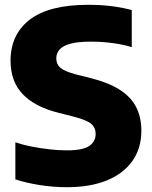

<svg xmlns="http://www.w3.org/2000/svg" viewBox="-20 -770 633 800"><path d="M259 10Q202 10 146.2 1.2Q90.5 -7.5 44 -22.5V-177Q75 -166.5 112 -159.2Q149 -152 186.8 -147.8Q224.5 -143.5 258 -143.5Q326 -143.5 352.2 -162Q378.5 -180.5 378.5 -212Q378.5 -238.5 359.8 -254.2Q341 -270 285 -284.5L224 -300Q125.5 -324.5 74.8 -377.5Q24 -430.5 24 -517Q24 -627 104.5 -688.5Q185 -750 348 -750Q401 -750 447.2 -744Q493.5 -738 529 -728V-573.5Q494.5 -584.5 449.5 -590.5Q404.5 -596.5 359.5 -596.5Q303.5 -596.5 272 -587.5Q240.5 -578.5 227.5 -562.8Q214.5 -547 214.5 -527.5Q214.5 -503 230.8 -488.2Q247 -473.5 294.5 -460.5L356 -445Q429 -427 476.2 -397.8Q523.5 -368.5 546.2 -325.8Q569 -283 569 -225Q569 -152.5 532 -99.8Q495 -47 425.8 -18.5Q356.5 10 259 10Z"/></svg>

Font: Encode Sans Condensed Thin ExtraBold
Style: Regular
Weight: 800
Version: Version 3.002